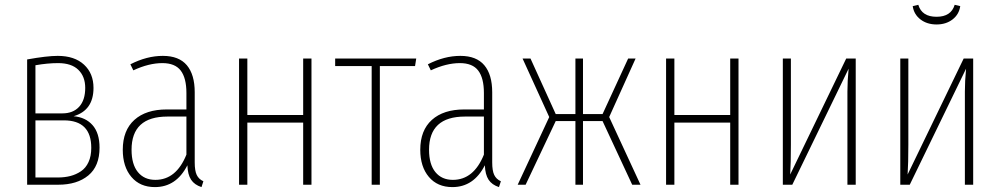

<svg xmlns="http://www.w3.org/2000/svg" viewBox="-20 -761 4121 791"><path d="M283.2 -282.2Q333 -277.8 361.6 -245.1Q390.1 -212.4 390.1 -152.8Q390.1 -76.2 343.8 -38.1Q297.4 0 220.2 0H91.8V-516.1Q173.3 -530.8 217.8 -530.8Q287.1 -530.8 326.2 -494.6Q365.2 -458.5 365.2 -398.9Q365.2 -306.2 283.2 -282.2ZM219.2 -501Q176.3 -501 126 -492.2V-293.9H236.8Q281.2 -293.9 306.2 -321.3Q331.1 -348.6 331.1 -398.9Q331.1 -445.8 302.7 -473.4Q274.4 -501 219.2 -501ZM217.8 -29.8Q246.6 -29.8 270 -35.9Q293.5 -42 313.5 -55.4Q333.5 -68.8 344.7 -93.3Q356 -117.7 356 -151.9Q356 -265.1 243.2 -265.1H126V-29.8Z M782.2 -91.8Q782.2 -57.6 790.5 -40.3Q798.8 -22.9 817.9 -14.2L810.1 9.8Q781.2 0.5 767.3 -20.5Q753.4 -41.5 752 -80.1Q706.1 9.8 618.2 9.8Q556.6 9.8 521.2 -32.2Q485.8 -74.2 485.8 -144Q485.8 -224.1 533.7 -267.1Q581.5 -310.1 667 -310.1H748V-377.9Q748 -439.5 724.6 -470.2Q701.2 -501 648.9 -501Q593.3 -501 529.3 -471.2L517.1 -496.1Q585 -530.8 650.9 -530.8Q717.3 -530.8 749.8 -492.2Q782.2 -453.6 782.2 -380.9ZM620.1 -20Q706.1 -20 748 -124V-280.8H669.9Q522 -280.8 522 -144Q522 -84 548.1 -52Q574.2 -20 620.1 -20Z M1229 0V-255.9H999V0H964.8V-520H999V-287.1H1229V-520H1263.2V0Z M1694.8 -520 1689.9 -488.8H1544.9V0H1511.2V-488.8H1360.8V-520Z M2007.8 -91.8Q2007.8 -57.6 2016.1 -40.3Q2024.4 -22.9 2043.5 -14.2L2035.6 9.8Q2006.8 0.5 1992.9 -20.5Q1979 -41.5 1977.5 -80.1Q1931.6 9.8 1843.8 9.8Q1782.2 9.8 1746.8 -32.2Q1711.4 -74.2 1711.4 -144Q1711.4 -224.1 1759.3 -267.1Q1807.1 -310.1 1892.6 -310.1H1973.6V-377.9Q1973.6 -439.5 1950.2 -470.2Q1926.8 -501 1874.5 -501Q1818.8 -501 1754.9 -471.2L1742.7 -496.1Q1810.5 -530.8 1876.5 -530.8Q1942.9 -530.8 1975.3 -492.2Q2007.8 -453.6 2007.8 -380.9ZM1845.7 -20Q1931.6 -20 1973.6 -124V-280.8H1895.5Q1747.6 -280.8 1747.6 -144Q1747.6 -84 1773.7 -52Q1799.8 -20 1845.7 -20Z M2598.6 -520 2489.7 -278.8 2618.7 0H2584.5L2462.4 -262.2H2381.8V0H2350.6V-262.2H2269.5L2145.5 0H2112.8L2242.7 -278.8L2132.8 -520H2165.5L2269.5 -291H2350.6V-520H2381.8V-291H2462.4L2567.9 -520Z M2988.3 0V-255.9H2758.3V0H2724.1V-520H2758.3V-287.1H2988.3V-520H3022.5V0Z M3505.4 -520V0H3471.2V-383.8Q3471.2 -426.8 3476.1 -478L3244.1 0H3205.1V-520H3238.3V-165Q3238.3 -87.9 3235.4 -42L3466.3 -520Z M3740.2 -735.8 3763.2 -741.2Q3777.8 -691.9 3838.4 -691.9Q3898.4 -691.9 3913.1 -741.2L3936 -735.8Q3931.2 -701.7 3904.3 -680.9Q3877.4 -660.2 3838.4 -660.2Q3799.3 -660.2 3772.2 -680.9Q3745.1 -701.7 3740.2 -735.8ZM3989.3 -520V0H3955.1V-383.8Q3955.1 -426.8 3960 -478L3728 0H3689V-520H3722.2V-165Q3722.2 -87.9 3719.2 -42L3950.2 -520Z"/></svg>

Font: Fira Sans Compressed UltraLight
Style: Regular
Weight: 200
Width: 1
Designer: Carrois Corporate & Edenspiekermann AG
Foundry: Carrois Corporate GbR & Edenspiekermann AG
Version: Version 4.203;PS 004.203;hotconv 1.0.88;makeotf.lib2.5.64775